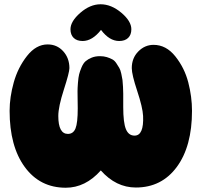

<svg xmlns="http://www.w3.org/2000/svg" viewBox="-20 -879 944 899"><path d="M288 0Q380 0 452 -81Q523 -1 616 -1Q737 -1 808 -97.5Q879 -194 879 -360Q879 -426 861.5 -493.5Q844 -561 801 -615Q758 -669 699 -669Q658 -669 627.5 -638Q597 -607 597 -560Q597 -530 622.5 -453Q648 -376 650 -336Q654 -244 610 -244Q582 -244 569.5 -274.5Q557 -305 557 -378Q557 -385 557 -408Q557 -431 557 -440.5Q557 -450 556 -472Q555 -494 553.5 -504.5Q552 -515 548 -533.5Q544 -552 538.5 -561Q533 -570 525 -582.5Q517 -595 506 -601Q495 -607 480.5 -611.5Q466 -616 448 -616Q426 -616 409 -609Q392 -602 381 -592.5Q370 -583 362 -564Q354 -545 350.5 -531Q347 -517 345 -491.5Q343 -466 343 -452Q343 -438 343.5 -410Q344 -382 344 -372Q344 -303 333.5 -277.5Q323 -252 298 -252Q253 -252 253 -336Q253 -379 279 -459.5Q305 -540 305 -560Q305 -607 276 -639Q247 -671 203 -671Q149 -671 106.5 -617Q64 -563 44.5 -493.5Q25 -424 25 -360Q25 -194 96 -97Q167 0 288 0ZM367 -687Q412 -687 453 -739Q492 -687 538 -687Q565 -687 580 -701.5Q595 -716 595 -742Q595 -780 548 -819.5Q501 -859 451 -859Q402 -859 356 -819Q310 -779 310 -742Q310 -716 325 -701.5Q340 -687 367 -687Z"/></svg>

Font: Cherry Bomb
Style: Regular
Weight: 400
Designer: satsuyako
Foundry: satsuyako
Version: Version 4.0